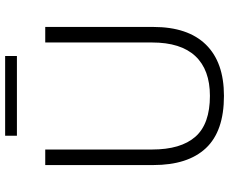

<svg xmlns="http://www.w3.org/2000/svg" viewBox="-94 -812 913 766"><g transform="rotate(-90 363.0 -428.5)"><path d="M364 8Q223 8 155.5 -64Q88 -136 88 -274V-705H150V-279Q150 -164 201 -106Q252 -48 364 -48Q468 -48 522.5 -106Q577 -164 577 -279V-705H639V-274Q639 -136 568.5 -64Q498 8 364 8ZM205 -818V-865H523V-818Z"/></g></svg>

Font: Mulish ExtraLight Light
Style: Regular
Weight: 300
Version: Version 3.603